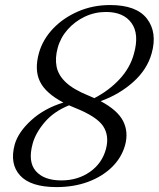

<svg xmlns="http://www.w3.org/2000/svg" viewBox="-20 -731 630 762"><path d="M204.5 11.5Q101.5 11.5 59.5 -34.8Q17.5 -81 38.5 -158Q53 -207.5 104.5 -254.2Q156 -301 231.5 -324Q161 -361 138.5 -407.5Q116 -454 134.5 -520.5Q149.5 -574 190.2 -617Q231 -660 289.8 -685.5Q348.5 -711 417 -711Q522 -711 563.5 -656.5Q605 -602 582 -519.5Q564 -455 509 -405.8Q454 -356.5 379.5 -329.5Q447 -293.5 468.8 -250.2Q490.5 -207 476.5 -155Q462.5 -105 424 -67.5Q385.5 -30 329.2 -9.2Q273 11.5 204.5 11.5ZM331.5 -351.5Q343.5 -346.5 354.5 -341.5Q413 -372 454.8 -417Q496.5 -462 511.5 -517.5Q533.5 -595.5 502 -639.5Q470.5 -683.5 400.5 -683.5Q356 -683.5 316.5 -664.8Q277 -646 248.5 -613.8Q220 -581.5 209 -541Q198 -501 204.5 -467Q211 -433 241 -404.5Q271 -376 331.5 -351.5ZM109.5 -160.5Q90 -89 122.2 -52Q154.5 -15 223.5 -15Q288.5 -15 336.8 -48.8Q385 -82.5 400.5 -139.5Q414.5 -192.5 389.2 -230.5Q364 -268.5 277.5 -303Q265 -308 254 -313Q193.5 -288.5 157.2 -245.8Q121 -203 109.5 -160.5Z"/></svg>

Font: Fraunces 9pt Light
Style: Italic
Weight: 300
Italic angle: -16°
Version: Version 1.000;[0bf87f6ff]